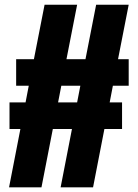

<svg xmlns="http://www.w3.org/2000/svg" viewBox="-20 -798 586 818"><path d="M18.6 0 66.9 -248.5H20.5V-361.8H88.9L102.5 -432.6H48.8V-545.9H124.5L169.9 -777.8H308.6L263.2 -545.9H344.2L389.6 -777.8H528.3L482.9 -545.9H528.3V-432.6H460.9L447.3 -361.8H500V-248.5H424.8L376.5 0H238.3L286.6 -248.5H205.1L156.7 0ZM227.5 -361.8H308.6L322.3 -432.6H241.2Z"/></svg>

Font: Anton SC
Style: Regular
Weight: 400
Designer: Vernon Adams
Foundry: Vernon Adams
Version: Version 2.116; ttfautohint (v1.8.4.7-5d5b)